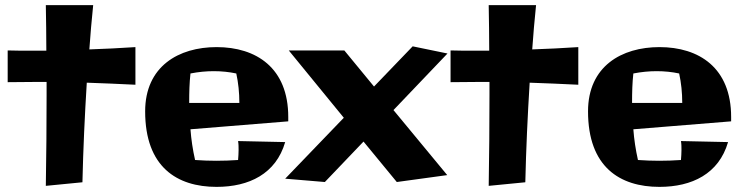

<svg xmlns="http://www.w3.org/2000/svg" viewBox="-20 -703 2894 750"><path d="M509 -519C448 -515 389 -512 329 -510C333 -567 338 -625 344 -683H159C160 -624 161 -565 161 -505H62C44 -505 27 -506 10 -506V-382C49 -382 88 -383 127 -383H162V-331C162 -214 161 -96 159 23L302 9C305 -121 311 -251 319 -380C382 -378 446 -375 509 -372Z M1106 -246C1106 -438 981 -519 826 -519C678 -519 547 -444 547 -268C547 -51 671 27 826 27C953 27 1058 -24 1094 -148L910 -152C912 -140 912 -129 912 -117C912 -104 911 -91 910 -78C881 -76 854 -75 825 -75C798 -75 771 -76 742 -78C733 -118 727 -158 724 -198L1106 -229ZM719 -301C719 -343 720 -380 724 -416C755 -422 785 -425 815 -425C845 -425 875 -422 903 -416C911 -379 915 -341 915 -301H719Z M1325 -506H1108L1323 -243L1094 -5L1249 8L1400 -150L1530 8L1727 -19L1517 -273L1728 -494L1592 -522L1441 -365Z M2239 -519C2178 -515 2119 -512 2059 -510C2063 -567 2068 -625 2074 -683H1889C1890 -624 1891 -565 1891 -505H1792C1774 -505 1757 -506 1740 -506V-382C1779 -382 1818 -383 1857 -383H1892V-331C1892 -214 1891 -96 1889 23L2032 9C2035 -121 2041 -251 2049 -380C2112 -378 2176 -375 2239 -372Z M2836 -246C2836 -438 2711 -519 2556 -519C2408 -519 2277 -444 2277 -268C2277 -51 2401 27 2556 27C2683 27 2788 -24 2824 -148L2640 -152C2642 -140 2642 -129 2642 -117C2642 -104 2641 -91 2640 -78C2611 -76 2584 -75 2555 -75C2528 -75 2501 -76 2472 -78C2463 -118 2457 -158 2454 -198L2836 -229ZM2449 -301C2449 -343 2450 -380 2454 -416C2485 -422 2515 -425 2545 -425C2575 -425 2605 -422 2633 -416C2641 -379 2645 -341 2645 -301H2449Z"/></svg>

Font: Galindo
Style: Regular
Weight: 400
Designer: Astigmatic (AOETI)
Foundry: Astigmatic (AOETI)
Version: Version 1.000